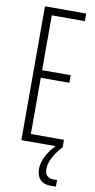

<svg xmlns="http://www.w3.org/2000/svg" viewBox="-98 -729 482 972"><g transform="rotate(10 142.5 -243.0)"><path d="M264 167V201Q255 202 241 202Q201 202 182.5 182Q164 162 164 128Q164 97 181 63Q198 29 227 0H51V-688H263V-649H93V-367H240V-328H93V-39H263V0Q201 66 201 122Q201 168 247 168Z"/></g></svg>

Font: Saira Ultra Condensed ExLight
Style: Regular
Weight: 200
Width: 1
Designer: Hector Gatti with collaboration of the Omnibus-Type team
Foundry: Omnibus-Type
Version: Version 1.001; ttfautohint (v1.8)